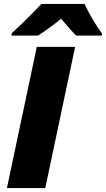

<svg xmlns="http://www.w3.org/2000/svg" viewBox="-20 -951 536 971"><path d="M495.6 -771H365.7Q343.3 -791 289.6 -856Q221.2 -802.2 172.4 -771H38.6V-782.2Q77.1 -817.4 121.6 -861.6Q166 -905.8 189.5 -931.2H407.7Q420.4 -902.3 445.8 -858.2Q471.2 -814 495.6 -782.2ZM15.1 0 166 -713.9H359.9L209 0Z"/></svg>

Font: TypoPRO Open Sans
Style: Italic
Weight: 800
Italic angle: -12°
Foundry: Ascender Corporation
Version: Version 1.10